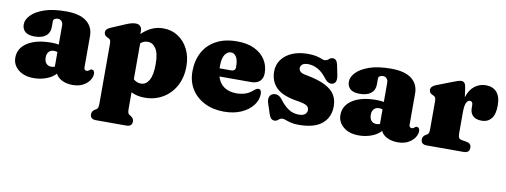

<svg xmlns="http://www.w3.org/2000/svg" viewBox="-60 -818 3613 1372"><g transform="rotate(10 1746.5 -132.0)"><path d="M27.5 -107.5Q27.5 -176.5 90.8 -217Q154 -257.5 263 -257.5Q293.5 -257.5 317 -253V-392Q317 -410.5 306.8 -422.2Q296.5 -434 279 -434Q266 -434 256.2 -427.8Q246.5 -421.5 246.5 -411V-368Q246.5 -326 217.8 -303Q189 -280 135.5 -280Q90 -280 67.8 -299.2Q45.5 -318.5 45.5 -353Q45.5 -386 76.5 -419Q107.5 -452 170 -474Q232.5 -496 327.5 -496Q428 -496 477.2 -457.2Q526.5 -418.5 526.5 -351.5V-124Q526.5 -115.5 531 -109.2Q535.5 -103 546 -103Q553 -103 557.5 -106Q562 -109 565.5 -112Q568.5 -114.5 571.8 -116.5Q575 -118.5 579.5 -118.5Q590.5 -118.5 596 -110.5Q601.5 -102.5 601.5 -91.5Q601.5 -67.5 585.5 -43.2Q569.5 -19 538.8 -2.5Q508 14 464 14Q419 14 386 -2.8Q353 -19.5 341 -46.5Q315 -17.5 272 -1.8Q229 14 181.5 14Q111.5 14 69.5 -20.8Q27.5 -55.5 27.5 -107.5ZM241 -147Q241 -118.5 254.8 -103.2Q268.5 -88 291.5 -88Q304.5 -88 317 -93V-199Q305.5 -203 291 -203Q268 -203 254.5 -188Q241 -173 241 -147Z M878.5 -452V-428.5Q911.5 -461.5 950.2 -479.2Q989 -497 1034.5 -497Q1094 -497 1141 -466.5Q1188 -436 1215.2 -382.2Q1242.5 -328.5 1242.5 -258Q1242.5 -176.5 1209 -115.2Q1175.5 -54 1117.5 -20Q1059.5 14 986.5 14Q931 14 888.5 -7.5V109.5Q888.5 132.5 891.8 141.2Q895 150 902.5 154.5L911.5 159.5Q934.5 173 934.5 196.5Q934.5 233 892 233H673Q630.5 233 630.5 196.5Q630.5 173 654 159.5L663 154.5Q670 150 673.2 141.2Q676.5 132.5 676.5 109.5V-322.5Q676.5 -342 671.8 -349.2Q667 -356.5 658 -360.5L649 -364.5Q626.5 -374.5 626.5 -396.5Q626.5 -410.5 634.5 -419Q642.5 -427.5 662 -436L760.5 -478Q785 -488.5 801.5 -492.8Q818 -497 834 -497Q855.5 -497 867 -484.2Q878.5 -471.5 878.5 -452ZM941 -383Q911.5 -383.5 888.5 -363V-102.5Q901.5 -90.5 915.2 -85.5Q929 -80.5 944 -80.5Q979.5 -80.5 1001.5 -117.8Q1023.5 -155 1023.5 -235.5Q1023.5 -313.5 999.8 -348.5Q976 -383.5 941 -383Z M1802 -307.5Q1802 -269.5 1780 -248.8Q1758 -228 1718.5 -228H1487.5Q1502.5 -178 1538.8 -154.2Q1575 -130.5 1627.5 -130.5Q1659 -130.5 1687.5 -139.2Q1716 -148 1741 -169Q1755 -181 1762.8 -185.2Q1770.5 -189.5 1778 -189.5Q1800 -188.5 1800 -156Q1800 -111.5 1770.2 -72.8Q1740.5 -34 1687 -10Q1633.5 14 1561.5 14Q1482 14 1421 -16.8Q1360 -47.5 1325.5 -102.2Q1291 -157 1291 -230.5Q1291 -309 1323.2 -369.2Q1355.5 -429.5 1417.8 -463.2Q1480 -497 1569.5 -497Q1644.5 -497 1696.2 -471.8Q1748 -446.5 1775 -403.8Q1802 -361 1802 -307.5ZM1478 -301.5Q1478 -293.5 1478.5 -285.5H1562.5Q1593 -285.5 1593 -315Q1593 -367 1577.5 -389.5Q1562 -412 1540 -412Q1514.5 -412 1496.2 -385.8Q1478 -359.5 1478 -301.5Z M2096.5 -425Q2068 -425 2055 -413.8Q2042 -402.5 2042 -387.5Q2042 -373.5 2052.8 -362Q2063.5 -350.5 2097.5 -345Q2187.5 -328.5 2237.8 -302.2Q2288 -276 2308.5 -240.5Q2329 -205 2329 -160Q2329 -79 2273 -32.5Q2217 14 2104.5 14Q2070.5 14 2047.8 8.2Q2025 2.5 2010 -3.2Q1995 -9 1984 -9Q1972 -9 1964.2 -3.2Q1956.5 2.5 1948.8 8.5Q1941 14.5 1929 14.5Q1915 14.5 1905.2 5.5Q1895.5 -3.5 1888 -25L1866 -92Q1855 -122 1860.5 -142Q1866 -162 1884 -169Q1923.5 -183 1953.5 -143.5Q1982.5 -104 2016 -81Q2049.5 -58 2093 -58Q2122.5 -58 2137.2 -70Q2152 -82 2152 -101.5Q2152 -120 2136.2 -131.8Q2120.5 -143.5 2071 -151.5Q1958.5 -168 1912.2 -214.2Q1866 -260.5 1866 -331Q1866 -381 1893.8 -418.5Q1921.5 -456 1970.2 -476.5Q2019 -497 2082 -497Q2121.5 -497 2145.2 -491.2Q2169 -485.5 2182.8 -479.5Q2196.5 -473.5 2205.5 -473.5Q2223.5 -473.5 2235.5 -485.2Q2247.5 -497 2264.5 -497Q2276.5 -497 2286 -488Q2295.5 -479 2300.5 -457.5L2315 -386Q2320.5 -360 2316 -342Q2311.5 -324 2293.5 -318Q2262 -307.5 2231.5 -348Q2201.5 -388 2166.8 -406.5Q2132 -425 2096.5 -425Z M2386.5 -107.5Q2386.5 -176.5 2449.8 -217Q2513 -257.5 2622 -257.5Q2652.5 -257.5 2676 -253V-392Q2676 -410.5 2665.8 -422.2Q2655.5 -434 2638 -434Q2625 -434 2615.2 -427.8Q2605.5 -421.5 2605.5 -411V-368Q2605.5 -326 2576.8 -303Q2548 -280 2494.5 -280Q2449 -280 2426.8 -299.2Q2404.5 -318.5 2404.5 -353Q2404.5 -386 2435.5 -419Q2466.5 -452 2529 -474Q2591.5 -496 2686.5 -496Q2787 -496 2836.2 -457.2Q2885.5 -418.5 2885.5 -351.5V-124Q2885.5 -115.5 2890 -109.2Q2894.5 -103 2905 -103Q2912 -103 2916.5 -106Q2921 -109 2924.5 -112Q2927.5 -114.5 2930.8 -116.5Q2934 -118.5 2938.5 -118.5Q2949.5 -118.5 2955 -110.5Q2960.5 -102.5 2960.5 -91.5Q2960.5 -67.5 2944.5 -43.2Q2928.5 -19 2897.8 -2.5Q2867 14 2823 14Q2778 14 2745 -2.8Q2712 -19.5 2700 -46.5Q2674 -17.5 2631 -1.8Q2588 14 2540.5 14Q2470.5 14 2428.5 -20.8Q2386.5 -55.5 2386.5 -107.5ZM2600 -147Q2600 -118.5 2613.8 -103.2Q2627.5 -88 2650.5 -88Q2663.5 -88 2676 -93V-199Q2664.5 -203 2650 -203Q2627 -203 2613.5 -188Q2600 -173 2600 -147Z M3231.5 -449 3240 -386.5Q3258 -443 3293.8 -470Q3329.5 -497 3374.5 -497Q3425 -497 3453.5 -465Q3482 -433 3482 -368.5Q3482 -303 3456 -272.5Q3430 -242 3388 -242Q3345 -242 3323.5 -262.5Q3302 -283 3302 -319.5V-340.5Q3301.5 -367.5 3280 -367.5Q3265 -367.5 3255 -346.8Q3245 -326 3245 -280V-123.5Q3245 -103 3250.8 -93.2Q3256.5 -83.5 3273 -81L3309.5 -74.5Q3341.5 -69 3341.5 -37Q3341.5 0 3299 0H3032Q2989.5 0 2989.5 -36.5Q2989.5 -60 3013 -73.5L3022 -78.5Q3029 -82.5 3032.2 -91.5Q3035.5 -100.5 3035.5 -123.5V-321.5Q3035.5 -341 3030.8 -348.2Q3026 -355.5 3017 -359.5L3008 -363.5Q2985.5 -373.5 2985.5 -395.5Q2985.5 -421 3021 -435L3128 -476.5Q3156.5 -488 3171.5 -492.5Q3186.5 -497 3197 -497Q3211 -497 3219.5 -486.2Q3228 -475.5 3231.5 -449Z"/></g></svg>

Font: Fraunces 9pt Soft Black
Style: Regular
Weight: 900
Version: Version 1.000;[b76b70a41]